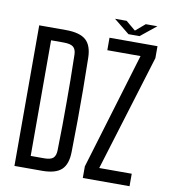

<svg xmlns="http://www.w3.org/2000/svg" viewBox="-96 -993 959 1076"><g transform="rotate(10 383.0 -455.0)"><path d="M59 0V-800H210Q290 -800 325 -769Q360 -738 361 -667Q363 -572 363.5 -486Q364 -400 363.5 -314.5Q363 -229 361 -133Q360 -62 326 -31Q292 0 216 0ZM139 -71H216Q252 -71 266.5 -84Q281 -97 282 -127Q284 -204 284.5 -270.5Q285 -337 285 -400Q285 -463 284.5 -529.5Q284 -596 282 -674Q281 -703 265.5 -716Q250 -729 210 -729H139ZM448 0V-66L648 -729H459V-800H732V-732L529 -71H714V0ZM471 -910H537L592 -864L646 -910H712L623 -838H560Z"/></g></svg>

Font: Big Shoulders Text
Style: Regular
Weight: 400
Designer: Patric King
Foundry: XO Type Co
Version: Version 1.000; ttfautohint (v1.8.2)